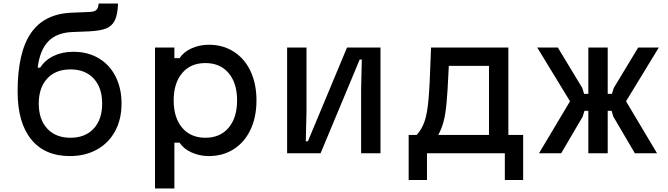

<svg xmlns="http://www.w3.org/2000/svg" viewBox="-20 -870 3790 1090"><path d="M80 -350Q80 -572 155.5 -682Q231 -792 388 -798L486 -802Q516 -803 527 -813.5Q538 -824 540 -850H650Q648 -786 631.5 -753.5Q615 -721 581.5 -708Q548 -695 486 -692L388 -688Q301 -684 253.5 -634.5Q206 -585 194 -486H208Q237 -530 285.5 -553Q334 -576 397 -576Q478 -576 540 -539.5Q602 -503 636 -436Q670 -369 670 -282Q670 -193 633.5 -125.5Q597 -58 530.5 -21Q464 16 376 16Q234 16 157 -79Q80 -174 80 -350ZM560 -282Q560 -372 512 -424Q464 -476 380 -476Q296 -476 248 -424Q200 -372 200 -282Q200 -192 248 -140Q296 -88 380 -88Q464 -88 512 -140Q560 -192 560 -282Z M860 -600H970V-540H1000Q1021 -574 1066.5 -595Q1112 -616 1166 -616Q1246 -616 1307.5 -576.5Q1369 -537 1402.5 -465.5Q1436 -394 1436 -300Q1436 -206 1402.5 -134.5Q1369 -63 1307.5 -23.5Q1246 16 1166 16Q1112 16 1066.5 -5Q1021 -26 1000 -60H970V200H860ZM1326 -300Q1326 -398 1278 -455Q1230 -512 1146 -512Q1062 -512 1014 -455Q966 -398 966 -300Q966 -202 1014 -145Q1062 -88 1146 -88Q1230 -88 1278 -145Q1326 -202 1326 -300Z M1610 -600H1720V-240L1716 -68H1728L1950 -600H2140V0H2030V-360L2034 -532H2022L1800 0H1610Z M2300 -104H2346Q2376 -138 2391 -183Q2406 -228 2413 -309Q2420 -390 2425 -548Q2426 -574 2427 -600H2866V-104H2950V152H2846V0H2404V152H2300ZM2756 -104V-496H2528L2526 -457Q2521 -348 2515 -284Q2509 -220 2498 -179Q2487 -138 2468 -104Z M3462 -208 3452 -241H3420V-337H3454L3464 -370L3603 -600H3720L3534 -295L3710 0H3584ZM3216 -295 3030 -600H3147L3286 -370L3296 -337H3330V-241H3298L3288 -208L3166 0H3040ZM3320 -600H3430V0H3320Z"/></svg>

Font: Martian Mono sWd Rg
Style: Regular
Weight: 400
Width: 6
Monospace: yes
Designer: Roman Shamin
Foundry: Evil Martians
Version: Version 1.000